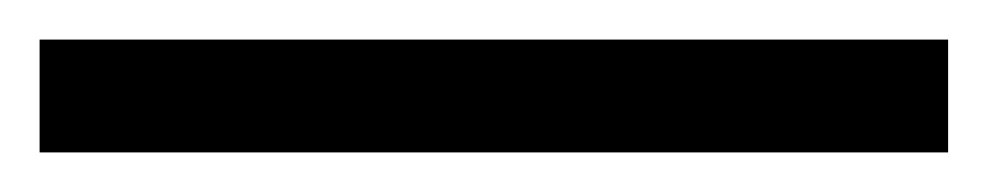

<svg xmlns="http://www.w3.org/2000/svg" viewBox="-21 60 499 97"><path d="M-1 137V80H458V137Z"/></svg>

Font: Red Hat Text VF
Style: Regular
Weight: 400
Designer: Pentagram, MCKL
Foundry: Pentagram, MCKL
Version: Version 1.023